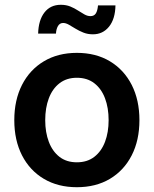

<svg xmlns="http://www.w3.org/2000/svg" viewBox="-20 -763 636 794"><path d="M297.9 11.2Q219.7 11.2 161.4 -23.4Q103 -58.1 71 -120.6Q39.1 -183.1 39.1 -266.1Q39.1 -349.1 71 -411.9Q103 -474.6 161.4 -509.5Q219.7 -544.4 297.9 -544.4Q376.5 -544.4 434.6 -509.5Q492.7 -474.6 524.7 -411.9Q556.6 -349.1 556.6 -266.1Q556.6 -183.1 524.7 -120.6Q492.7 -58.1 434.6 -23.4Q376.5 11.2 297.9 11.2ZM297.9 -91.8Q340.8 -91.8 370.1 -114.5Q399.4 -137.2 414.3 -176.5Q429.2 -215.8 429.2 -266.1Q429.2 -316.9 414.3 -356.4Q399.4 -396 370.1 -418.7Q340.8 -441.4 297.9 -441.4Q255.4 -441.4 226.1 -418.7Q196.8 -396 181.9 -356.4Q167 -316.9 167 -266.1Q167 -215.8 181.9 -176.5Q196.8 -137.2 225.8 -114.5Q254.9 -91.8 297.9 -91.8ZM364.3 -621.1Q342.8 -621.1 325 -628.2Q307.1 -635.3 292.2 -644.5Q277.3 -653.8 264.6 -660.9Q252 -668 241.2 -668Q227.1 -668 219.7 -655.3Q212.4 -642.6 211.4 -624H137.7Q139.2 -679.7 163.8 -711.4Q188.5 -743.2 231.4 -743.2Q253.4 -743.2 270.8 -736.1Q288.1 -729 302.2 -719.7Q316.4 -710.4 329.1 -703.4Q341.8 -696.3 354 -696.3Q369.1 -696.3 376.2 -707.3Q383.3 -718.3 385.3 -740.7H457.5Q456.5 -684.6 430.9 -652.8Q405.3 -621.1 364.3 -621.1Z"/></svg>

Font: Inter 20pt SemiBold
Style: Regular
Weight: 600
Version: Version 4.001;git-66647c0bb